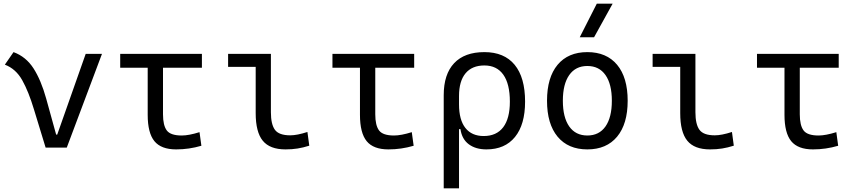

<svg xmlns="http://www.w3.org/2000/svg" viewBox="-20 -815 4728 1060"><path d="M231.9 0 167.5 -210.9Q137.7 -310.1 102.5 -372.6Q67.4 -435.1 6.8 -458L54.7 -527.3Q123.5 -502 165 -437.5Q206.5 -373 234.9 -271L290 -71.8H295.9L453.1 -517.6H543L348.6 0Z M952.6 9.8Q869.6 9.8 832.5 -35.6Q795.4 -81.1 795.4 -181.2V-440.9H643.6V-517.6H1094.7V-440.9H879.9V-184.1Q879.9 -122.6 900.9 -94.7Q921.9 -66.9 983.4 -66.9Q1022.5 -66.9 1081.5 -85.4L1091.8 -10.3Q1023.9 9.8 952.6 9.8Z M1556.2 9.8Q1469.7 9.8 1430.7 -38.1Q1391.6 -85.9 1391.6 -190.4V-445.8H1239.3V-517.6H1475.6V-195.3Q1475.6 -128.9 1497.8 -98.4Q1520 -67.9 1582.5 -67.9Q1620.1 -67.9 1677.2 -86.4L1687.5 -10.7Q1653.8 0 1622.8 4.9Q1591.8 9.8 1556.2 9.8Z M2124.5 9.8Q2041.5 9.8 2004.4 -35.6Q1967.3 -81.1 1967.3 -181.2V-440.9H1815.4V-517.6H2266.6V-440.9H2051.8V-184.1Q2051.8 -122.6 2072.8 -94.7Q2093.8 -66.9 2155.3 -66.9Q2194.3 -66.9 2253.4 -85.4L2263.7 -10.3Q2195.8 9.8 2124.5 9.8Z M2665.5 9.8Q2606.4 9.8 2568.4 -18.3Q2530.3 -46.4 2522 -102.1H2514.2V224.6H2429.7V-289.1Q2429.7 -405.3 2487.3 -466.3Q2544.9 -527.3 2654.3 -527.3Q2763.7 -527.3 2821.3 -457.3Q2878.9 -387.2 2878.9 -253.9Q2878.9 -127.4 2823.2 -58.8Q2767.6 9.8 2665.5 9.8ZM2514.2 -238.8Q2514.2 -153.3 2549.3 -108.6Q2584.5 -64 2650.4 -64Q2721.2 -64 2758.1 -112.5Q2794.9 -161.1 2794.9 -253.9Q2794.9 -351.6 2758.8 -402.6Q2722.7 -453.6 2654.3 -453.6Q2586.4 -453.6 2550.3 -410.4Q2514.2 -367.2 2514.2 -284.7Z M3222.7 9.8Q3116.7 9.8 3058.3 -60.5Q3000 -130.9 3000 -258.8Q3000 -387.2 3058.3 -457.3Q3116.7 -527.3 3222.7 -527.3Q3328.6 -527.3 3387 -457.3Q3445.3 -387.2 3445.3 -258.8Q3445.3 -130.9 3387 -60.5Q3328.6 9.8 3222.7 9.8ZM3222.7 -66.9Q3287.6 -66.9 3322.8 -116.9Q3357.9 -167 3357.9 -258.8Q3357.9 -350.6 3322.8 -400.6Q3287.6 -450.7 3222.7 -450.7Q3157.7 -450.7 3122.6 -400.6Q3087.4 -350.6 3087.4 -258.8Q3087.4 -167 3122.6 -116.9Q3157.7 -66.9 3222.7 -66.9ZM3180.7 -609.4 3274.9 -794.9H3362.3L3259.8 -609.4Z M3899.9 9.8Q3813.5 9.8 3774.4 -38.1Q3735.4 -85.9 3735.4 -190.4V-445.8H3583V-517.6H3819.3V-195.3Q3819.3 -128.9 3841.6 -98.4Q3863.8 -67.9 3926.3 -67.9Q3963.9 -67.9 4021 -86.4L4031.2 -10.7Q3997.6 0 3966.6 4.9Q3935.5 9.8 3899.9 9.8Z M4468.3 9.8Q4385.3 9.8 4348.1 -35.6Q4311 -81.1 4311 -181.2V-440.9H4159.2V-517.6H4610.4V-440.9H4395.5V-184.1Q4395.5 -122.6 4416.5 -94.7Q4437.5 -66.9 4499 -66.9Q4538.1 -66.9 4597.2 -85.4L4607.4 -10.3Q4539.6 9.8 4468.3 9.8Z"/></svg>

Font: Cascadia Code PL SemiLight
Style: Regular
Weight: 350
Monospace: yes
Designer: Aaron Bell
Foundry: Saja Typeworks
Version: Version 2404.023; ttfautohint (v1.8.4)